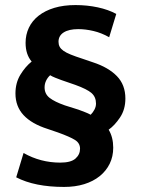

<svg xmlns="http://www.w3.org/2000/svg" viewBox="-20 -667 556 758"><path d="M73 -63Q140 -25 218 -25Q260 -25 278 -41Q296 -57 296 -80Q296 -102 276 -114.5Q256 -127 209 -144L168 -158Q105 -178 73 -212.5Q41 -247 41 -298Q41 -340 60.5 -372Q80 -404 105 -424Q81 -452 81 -498Q81 -530 94 -557.5Q107 -585 132.5 -605Q158 -625 194.5 -636Q231 -647 278 -647Q324 -647 366 -638Q408 -629 439 -612L411 -520Q381 -537 349.5 -544.5Q318 -552 289 -552Q252 -552 231.5 -539Q211 -526 211 -502Q211 -491 215.5 -482.5Q220 -474 230.5 -466.5Q241 -459 259.5 -451.5Q278 -444 306 -435L347 -421Q408 -401 441.5 -366.5Q475 -332 475 -278Q475 -235 454 -203.5Q433 -172 409 -155Q427 -125 427 -84Q427 -49 413 -20.5Q399 8 373.5 28.5Q348 49 312.5 60Q277 71 233 71Q117 71 44 33ZM359 -258Q359 -284 341.5 -299.5Q324 -315 277 -332L222 -351Q211 -355 198.5 -360Q186 -365 178 -370Q168 -361 162 -348.5Q156 -336 156 -322Q156 -296 176 -280.5Q196 -265 236 -251L290 -234Q303 -229 315 -224.5Q327 -220 338 -214Q347 -223 353 -234.5Q359 -246 359 -258Z"/></svg>

Font: Mukta
Style: Bold
Weight: 700
Designer: Girish Dalvi and Yashodeep Gholap
Foundry: Ek Type
Version: Version 2.538;PS 1.002;hotconv 16.6.51;makeotf.lib2.5.65220;